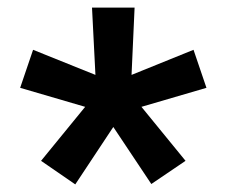

<svg xmlns="http://www.w3.org/2000/svg" viewBox="-20 -767 596 505"><path d="M178 -282 88 -344 204 -486 33 -536 67 -636 231 -570 222 -747H334L326 -570L489 -636L523 -536L352 -486L468 -344L378 -283L278 -433Z"/></svg>

Font: IBM Plex Sans Thai SmBld
Style: Regular
Weight: 600
Designer: Mike Abbink, Paul van der Laan, Pieter van Rosmalen, Ben Mitchell, Mark Frömberg
Foundry: Bold Monday
Version: Version 1.2